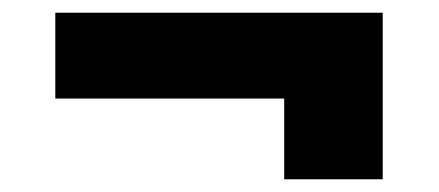

<svg xmlns="http://www.w3.org/2000/svg" viewBox="-20 -394 690 302"><path d="M427 -112V-374H582V-112ZM67 -239V-374H582V-239Z"/></svg>

Font: Azeret Mono
Style: Bold
Weight: 700
Designer: Martin Vácha
Foundry: Displaay
Version: Version 1.002